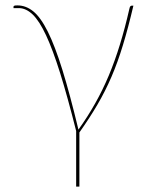

<svg xmlns="http://www.w3.org/2000/svg" viewBox="-20 -511 548 711"><path d="M262 180V-26Q230 -153 202.8 -240Q175.5 -327 150.5 -380.5Q125.5 -434 100.8 -457.5Q76 -481 49.5 -481H30V-486Q30 -488 32.2 -489.5Q34.5 -491 44.5 -491Q76 -491 103.2 -469Q130.5 -447 157 -394Q183.5 -341 211 -252.5Q238.5 -164 270.5 -31Q304.5 -78.5 332.2 -127.8Q360 -177 382.8 -231.2Q405.5 -285.5 424.2 -346.5Q443 -407.5 459 -478Q460.5 -485.5 462.8 -487.8Q465 -490 468 -490H474Q454.5 -407 435.2 -343.8Q416 -280.5 393 -227Q370 -173.5 341.2 -124.2Q312.5 -75 274 -20.5V180Z"/></svg>

Font: Lato Hairline
Style: Regular
Weight: 100
Designer: Lukasz Dziedzic
Foundry: tyPoland Lukasz Dziedzic
Version: Version 2.007; 2014-02-27